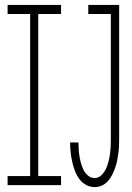

<svg xmlns="http://www.w3.org/2000/svg" viewBox="-20 -755 540 783"><path d="M366 8Q347 8 330 -1.5Q313 -11 302 -27Q291 -43 284.5 -61Q278 -79 274 -97.5Q270 -116 268 -135Q266 -154 266 -173Q266 -173 266 -173.5Q266 -174 266 -174H300Q300 -174 300 -174Q300 -174 300 -174Q300 -159 301 -144.5Q302 -130 304.5 -115.5Q307 -101 311 -87Q315 -73 321.5 -60.5Q328 -48 339.5 -38.5Q351 -29 366 -29Q382 -29 394 -41Q406 -53 412.5 -67.5Q419 -82 423 -98Q427 -114 429 -130Q431 -146 431.5 -162.5Q432 -179 432 -195V-698H340V-735H466V-195Q466 -179 465.5 -163.5Q465 -148 463 -132.5Q461 -117 458 -101.5Q455 -86 450 -71.5Q445 -57 438 -43Q431 -29 420.5 -17Q410 -5 396 1.5Q382 8 366 8ZM11 0V-37H103V-698H11V-735H229V-698H136V-37H229V0Z"/></svg>

Font: Iosevka SS04 Extralight
Style: Regular
Weight: 200
Monospace: yes
Designer: Belleve Invis
Foundry: Belleve Invis
Version: Version 19.0.0; ttfautohint (v1.8.4)